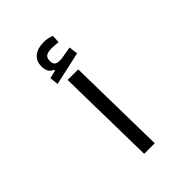

<svg xmlns="http://www.w3.org/2000/svg" viewBox="-233 -938 1053 1053"><g transform="rotate(-45 293.0 -411.5)"><path d="M255.9 0 245.6 -583.5H327.6L337.9 0ZM190.9 -606.9 186 -657.2 232.9 -668.9V-675.3Q196.3 -688 196.3 -737.3Q196.3 -779.3 224.4 -801.3Q252.4 -823.2 297.9 -823.2Q316.9 -823.2 331.5 -820.1Q346.2 -816.9 359.4 -812L356.9 -764.6Q345.2 -766.1 332.8 -767.3Q320.3 -768.6 309.1 -768.6Q275.4 -768.6 262.7 -758.8Q250 -749 250 -727.5Q250 -705.1 259.8 -696.8Q269.5 -688.5 290.5 -688.5Q305.7 -688.5 331.1 -693.4Q356.4 -697.8 378.9 -701.7L385.3 -649.9Z"/></g></svg>

Font: CaskaydiaMono NF SemiLight
Style: Regular
Weight: 350
Designer: Aaron Bell
Foundry: Saja Typeworks
Version: Version 2111.001; ttfautohint (v1.8.4);Nerd Fonts 3.1.1